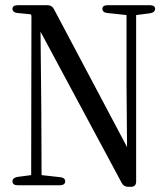

<svg xmlns="http://www.w3.org/2000/svg" viewBox="-20 -726 642 739"><path d="M28 -28C28 -18 35 -13 48 -13H211C224 -13 231 -19 231 -28C231 -37 224 -43 212 -44L140 -52L139 -305L136 -604L449 -21C454 -12 462 -7 473 -7H484C497 -7 504 -14 504 -27V-668L558 -675C570 -677 577 -683 577 -692C577 -701 570 -706 557 -706H394C381 -706 374 -701 374 -692C374 -683 381 -677 393 -676L467 -668V-398L469 -160L187 -692C182 -701 174 -706 163 -706H48C35 -706 28 -701 28 -692C28 -683 35 -677 47 -676L98 -671L101 -666L100 -52L47 -45C35 -43 28 -37 28 -28Z"/></svg>

Font: 寒蝉锦书宋 CompactLight
Style: Bold
Weight: 400
Width: 4
Designer: 寒蝉锦书宋{Warren} 思源宋体{Ryoko NISHIZUKA 西塚涼子 (kana & ideographs); Frank Grießhammer (Latin, Greek & Cyrillic); Wenlong ZHANG 
Foundry: Adobe & ChillType
Version: Version 2.000;Glyphs 3.1.1 (3135)